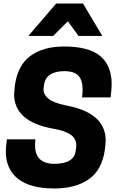

<svg xmlns="http://www.w3.org/2000/svg" viewBox="-20 -1057 671 1090"><path d="M527 -853ZM561 -853H426L365 -936L282 -853H141L299 -1037H451ZM289 13Q151 13 82 -42Q13 -97 13 -197Q13 -219 19 -266H181Q179 -248 179 -233Q179 -127 288 -127Q403 -127 410 -204Q411 -210 411.5 -213.5Q412 -217 412.5 -220.5Q413 -224 413 -232Q413 -271 379.5 -293.5Q346 -316 279 -327Q60 -367 60 -523L65 -575Q81 -688 154 -740.5Q227 -793 343 -793Q485 -793 549.5 -738.5Q614 -684 614 -579Q614 -554 608 -504H446Q449 -528 449 -548Q449 -601 425.5 -627Q402 -653 344 -653Q295 -653 265.5 -634Q236 -615 230 -576L227 -549Q227 -520 255 -496.5Q283 -473 357 -458Q580 -416 580 -259Q580 -244 575 -205Q559 -92 484 -39.5Q409 13 289 13Z"/></svg>

Font: Tanohe Sans
Style: Bold Italic
Weight: 700
Designer: Village Type and Design LLC & Cristiano Sobral
Foundry: Cooper Hewitt Smithsonian Design Museum
Version: Version 1.00;September 29, 2021;FontCreator 13.0.0.2655 64-b